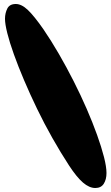

<svg xmlns="http://www.w3.org/2000/svg" viewBox="-20 -825 558 961"><path d="M457 116Q427 116 395.5 89Q364 62 326 4Q283 -62 242 -134.5Q201 -207 165.5 -280.5Q130 -354 100.5 -423.5Q71 -493 49.5 -553Q28 -613 16.5 -659Q5 -705 5 -731Q5 -759 16.5 -782Q28 -805 59 -805Q88 -805 119.5 -775Q151 -745 197 -679Q236 -622 274.5 -555.5Q313 -489 348.5 -419Q384 -349 414 -280Q444 -211 466 -149.5Q488 -88 500.5 -39Q513 10 513 41Q513 73 499.5 94.5Q486 116 457 116Z"/></svg>

Font: DynaPuff
Style: Bold
Weight: 700
Designer: Toshi Omagari, Jennifer Daniel
Foundry: Google Fonts
Version: Version 2.000